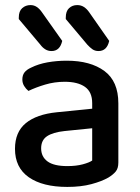

<svg xmlns="http://www.w3.org/2000/svg" viewBox="-20 -721 551 756"><path d="M54 -646V-652Q54 -677 67.5 -689Q81 -701 100 -701Q114 -701 125 -693.5Q136 -686 145 -673L225 -560Q216 -520 183 -520Q169 -520 158 -527Q147 -534 139 -545ZM239 -646V-652Q239 -677 252 -689Q265 -701 284 -701Q299 -701 310.5 -693.5Q322 -686 331 -673L410 -560Q401 -520 368 -520Q354 -520 344 -527Q334 -534 324 -545ZM245 -67Q280 -67 306 -74Q332 -81 343 -89V-216L234 -205Q188 -200 165 -184.5Q142 -169 142 -137Q142 -104 167 -85.5Q192 -67 245 -67ZM243 -482Q336 -482 391 -441.5Q446 -401 446 -314V-81Q446 -58 435.5 -45.5Q425 -33 407 -22Q381 -7 340 4Q299 15 245 15Q148 15 93.5 -23Q39 -61 39 -135Q39 -201 81.5 -236Q124 -271 204 -279L343 -293V-315Q343 -359 314.5 -379Q286 -399 235 -399Q195 -399 158 -388Q121 -377 92 -363Q82 -371 75 -382.5Q68 -394 68 -408Q68 -425 76.5 -436Q85 -447 103 -455Q131 -469 167 -475.5Q203 -482 243 -482Z"/></svg>

Font: Baloo Paaji 2 Medium
Style: Regular
Weight: 500
Designer: Shuchita Grover, Noopur Datye and Ek Type
Foundry: Ek Type
Version: Version 1.640;hotconv 1.0.111;makeotfexe 2.5.65597; ttfautoh